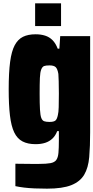

<svg xmlns="http://www.w3.org/2000/svg" viewBox="-20 -832 559 1148"><path d="M261 296Q221 296 186.5 294.5Q152 293 123.5 289.5Q95 286 72 281V147Q95 147 116.5 147.5Q138 148 162.5 148Q187 148 214 148Q257 148 281.5 143.5Q306 139 316.5 124.5Q327 110 329.5 81.5Q332 53 332 6V-48H322Q312 -21 293.5 -3.5Q275 14 250 22Q225 30 193 30Q146 30 114.5 13.5Q83 -3 65 -40.5Q47 -78 39.5 -141.5Q32 -205 32 -298Q32 -398 40.5 -462Q49 -526 68 -561.5Q87 -597 117.5 -612Q148 -627 193 -627Q224 -627 249.5 -619Q275 -611 294 -592Q313 -573 325 -541H335L340 -616H519V-41Q519 43 513.5 107Q508 171 483.5 212.5Q459 254 406.5 275Q354 296 261 296ZM276 -103Q301 -103 311 -111Q321 -119 326 -144Q330 -159 331 -191Q332 -223 332 -272Q332 -315 331 -346Q330 -377 329 -390Q324 -420 313 -430.5Q302 -441 276 -441Q254 -441 243.5 -437Q233 -433 226.5 -416.5Q220 -400 218.5 -366Q217 -332 217 -272Q217 -212 219 -177Q221 -142 227 -126.5Q233 -111 244.5 -107Q256 -103 276 -103ZM190 -676V-812H345V-676Z"/></svg>

Font: Farlight84_Sys_V01
Style: Bold
Weight: 700
Designer: Monotype Design Team, Nadine Chahine and Nizar Qandah
Foundry: Monotype Imaging Inc.
Version: Version 2.004;October 31, 2024;FontCreator 14.0.0.2814 64-bi